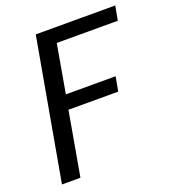

<svg xmlns="http://www.w3.org/2000/svg" viewBox="-128 -794 800 892"><g transform="rotate(-20 271.5 -348.5)"><path d="M25.9 0 149.9 -696.8H543L529.8 -626H228L186 -387.2H432.1L418.9 -315.9H172.9L117.2 0Z"/></g></svg>

Font: Poppins
Style: Italic
Weight: 400
Italic angle: -10°
Designer: Ninad Kale (Devanagari), Jonny Pinhorn (Latin)
Foundry: Indian Type Foundry
Version: Version 3.200;PS 1.000;hotconv 16.6.54;makeotf.lib2.5.65590